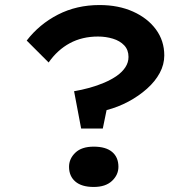

<svg xmlns="http://www.w3.org/2000/svg" viewBox="-20 -731 764 762"><path d="M302 -221 274 -369Q304 -374 335 -382.5Q366 -391 394 -403Q422 -415 443.5 -430Q465 -445 477.5 -464Q490 -483 490 -505Q490 -533 473 -551Q456 -569 428 -577.5Q400 -586 369 -586Q306 -586 257 -559.5Q208 -533 173 -483L86 -570Q136 -635 210 -673Q284 -711 375 -711Q450 -711 508 -685Q566 -659 599 -614Q632 -569 632 -511Q632 -475 614 -441.5Q596 -408 563.5 -379Q531 -350 490 -328Q449 -306 403 -294L388 -221ZM254 -69Q254 -101 279 -125Q304 -149 352 -149Q400 -149 425 -128Q450 -107 450 -69Q450 -37 424.5 -13Q399 11 352 11Q304 11 279 -10.5Q254 -32 254 -69Z"/></svg>

Font: Lexend Mega Medium
Style: Regular
Weight: 500
Version: Version 1.007